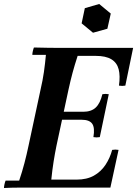

<svg xmlns="http://www.w3.org/2000/svg" viewBox="-27 -940 687 962"><path d="M-7 2Q-7 -6 -4.5 -17Q-2 -28 1 -35H69Q84 -79 95.5 -123Q107 -167 116 -210L176 -490Q187 -537 193 -579Q199 -621 203 -665H135Q135 -673 137.5 -684Q140 -695 143 -702Q177 -701 216.5 -700.5Q256 -700 290 -700H640L601 -511Q585 -508 569 -511Q576 -560 567.5 -593Q559 -626 531 -643Q503 -660 453 -660H362Q347 -614 337 -577Q327 -540 316 -490L256 -210Q248 -171 241.5 -130Q235 -89 230 -40H356Q408 -40 443.5 -60Q479 -80 501.5 -114Q524 -148 535 -189Q551 -192 567 -189L526 0H141Q107 0 67.5 0Q28 0 -7 2ZM441 -253Q449 -300 435 -320Q421 -340 382 -340H214L222 -380H390Q430 -380 452.5 -401Q475 -422 486 -468Q502 -471 518 -468L473 -253Q457 -250 441 -253ZM470 -920 528 -872 511 -796 439 -776 382 -823 398 -899Z"/></svg>

Font: Poltawski Nowy SemiBold
Style: Italic
Weight: 600
Italic angle: -12°
Version: Version 1.001;gftools[0.9.25]